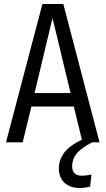

<svg xmlns="http://www.w3.org/2000/svg" viewBox="-20 -708 525 955"><path d="M438 0Q381.3 29.8 360.1 57.1Q338.9 84.5 338.9 118.2Q338.9 166 387.2 166Q406.2 166 435.1 160.2L428.2 220.2Q399.9 227.1 376 227.1Q328.1 227.1 300.5 200.9Q272.9 174.8 272.9 128.9Q272.9 40 387.2 -13.2L347.2 -178.2H136.2L92.8 0H9.8L190.9 -688H294.9L475.1 0ZM151.9 -245.1H331.1L241.2 -618.2Z"/></svg>

Font: Fira Sans Compressed Book
Style: Regular
Weight: 350
Width: 1
Designer: Carrois Corporate & Edenspiekermann AG
Foundry: Carrois Corporate GbR & Edenspiekermann AG
Version: Version 4.203;PS 004.203;hotconv 1.0.88;makeotf.lib2.5.64775